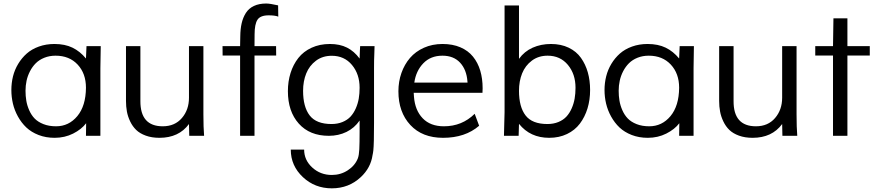

<svg xmlns="http://www.w3.org/2000/svg" viewBox="-20 -759 4913 1073"><path d="M284.2 -513.2Q342.8 -513.2 385 -492.7Q427.2 -472.2 460.4 -432.1L463.4 -501H543L541 -377.4V0H460.4L461.4 -70.3Q435.5 -36.1 388.7 -12.5Q341.8 11.2 285.2 11.2Q236.3 11.2 195.6 -4.6Q154.8 -20.5 127.2 -46.6Q99.6 -72.8 80.3 -107.7Q61 -142.6 52.2 -179.9Q43.5 -217.3 43.5 -255.9Q43.5 -295.4 52.7 -332.5Q62 -369.6 81.8 -402.3Q101.6 -435.1 129.4 -459.7Q157.2 -484.4 197.3 -498.8Q237.3 -513.2 284.2 -513.2ZM293.5 -53.2Q364.7 -53.2 412.1 -110.1Q459.5 -167 460.4 -268.6Q460.4 -348.1 414.1 -397.9Q367.7 -447.8 290.5 -447.8Q256.3 -447.8 227.8 -436.3Q199.2 -424.8 179.9 -405.5Q160.6 -386.2 147.5 -360.6Q134.3 -335 128.4 -307.6Q122.6 -280.3 122.6 -252Q122.6 -222.7 127 -196.3Q131.3 -169.9 143.1 -143.1Q154.8 -116.2 173.3 -96.9Q191.9 -77.6 222.7 -65.4Q253.4 -53.2 293.5 -53.2Z M1036.1 -212.9V-501H1116.7V-120.1Q1116.7 -46.9 1120.6 0H1037.6L1036.1 -65.9Q979.5 11.2 871.1 11.2Q828.1 11.2 794.7 -1Q761.2 -13.2 741 -33Q720.7 -52.7 707.5 -80.3Q694.3 -107.9 689.2 -135.7Q684.1 -163.6 684.1 -194.8V-501H764.6V-194.8Q763.7 -53.2 889.6 -53.2Q957 -53.2 996.6 -99.4Q1036.1 -145.5 1036.1 -212.9Z M1402.3 -448.7V0H1321.8V-448.7H1224.1L1223.6 -501H1321.8L1322.8 -555.7Q1323.2 -597.2 1330.6 -629.2Q1337.9 -661.1 1354.2 -686.8Q1370.6 -712.4 1399.2 -725.8Q1427.7 -739.3 1467.8 -739.3Q1488.3 -739.3 1534.2 -729L1535.2 -666Q1517.1 -673.3 1481.4 -673.3Q1434.6 -673.3 1418.7 -648.4Q1402.8 -623.5 1402.8 -567.4L1402.3 -501H1522.9L1523.4 -448.7Z M1992.7 -501H2073.2L2071.8 -454.6Q2070.3 -428.7 2070.3 -377.4V-73.7Q2070.3 46.4 2066.4 81.5Q2064.9 95.7 2062 107.9Q2051.8 179.2 1996.1 231Q1929.2 293.5 1834.5 293.5Q1739.7 293.5 1672.9 231Q1605 167.5 1605 77.1H1679.7Q1679.7 135.7 1725.1 177.2Q1770.5 218.8 1834.5 218.8Q1883.8 218.8 1923.8 192.6Q1963.9 166.5 1980 125.5Q1986.3 108.4 1988 75.2Q1989.7 42 1989.7 -23.9V-85.4Q1960.9 -43.5 1916.3 -21.7Q1871.6 0 1817.9 0Q1710.9 0 1649.9 -68.1Q1588.9 -136.2 1588.9 -249.5Q1588.9 -303.7 1603.8 -351.1Q1618.7 -398.4 1647.2 -434.8Q1675.8 -471.2 1721.2 -492.2Q1766.6 -513.2 1823.7 -513.2Q1879.4 -513.2 1919.4 -492.9Q1959.5 -472.7 1989.7 -431.6Q1989.7 -433.6 1991.2 -474.6ZM1832.5 -65.9Q1866.7 -65.9 1894 -77.1Q1921.4 -88.4 1939 -107.4Q1956.5 -126.5 1968.3 -153.1Q1980 -179.7 1984.9 -208Q1989.7 -236.3 1989.7 -268.6Q1989.7 -344.7 1947 -396Q1904.3 -447.3 1834 -447.3Q1782.7 -447.3 1745.8 -419.7Q1709 -392.1 1691.4 -348.6Q1673.8 -305.2 1673.8 -251.5Q1673.8 -161.6 1710.7 -113.8Q1747.6 -65.9 1832.5 -65.9Z M2295.4 -297.4H2592.8L2592.3 -304.2Q2587.4 -369.6 2551.3 -408.7Q2515.1 -447.8 2452.6 -447.8Q2386.7 -447.8 2345.7 -405.3Q2304.7 -362.8 2295.4 -297.4ZM2632.8 -123 2657.7 -56.2Q2579.6 11.2 2456.1 11.2Q2339.8 11.2 2273.2 -60.5Q2206.5 -132.3 2206.5 -249Q2206.5 -303.2 2223.4 -351.1Q2240.2 -398.9 2271.2 -435.1Q2302.2 -471.2 2349.1 -492.2Q2396 -513.2 2453.1 -513.2Q2509.8 -513.2 2553 -494.6Q2596.2 -476.1 2623.3 -442.6Q2650.4 -409.2 2663.8 -364.5Q2677.2 -319.8 2677.2 -265.6Q2677.2 -255.9 2676.3 -240.2H2292L2293.5 -218.3Q2299.3 -142.6 2342.3 -97.9Q2385.3 -53.2 2460.9 -53.2Q2562 -53.2 2632.8 -123Z M2880.4 -66.9 2878.4 0H2796.4Q2797.4 -33.2 2797.9 -60.1Q2799.8 -101.1 2799.8 -131.8V-728.5H2880.4V-430.2Q2910.2 -471.7 2956.5 -492.4Q3002.9 -513.2 3059.1 -513.2Q3115.2 -513.2 3158.2 -492.4Q3201.2 -471.7 3226.8 -435.5Q3252.4 -399.4 3265.1 -354.2Q3277.8 -309.1 3277.8 -256.3Q3277.8 -200.7 3263.2 -152.8Q3248.5 -105 3220.7 -68.1Q3192.9 -31.2 3148.7 -10Q3104.5 11.2 3049.3 11.2Q2942.9 11.2 2880.4 -66.9ZM3196.3 -268.6Q3196.3 -345.2 3153.6 -396.5Q3110.8 -447.8 3040.5 -447.8Q2989.3 -447.8 2952.4 -420.2Q2915.5 -392.6 2897.9 -348.9Q2880.4 -305.2 2880.4 -251.5Q2880.4 -161.6 2917.2 -113.8Q2954.1 -65.9 3039.1 -65.9Q3073.2 -65.9 3100.6 -77.1Q3127.9 -88.4 3145.5 -107.4Q3163.1 -126.5 3174.8 -153.1Q3186.5 -179.7 3191.4 -208Q3196.3 -236.3 3196.3 -268.6Z M3599.1 -513.2Q3657.7 -513.2 3700 -492.7Q3742.2 -472.2 3775.4 -432.1L3778.3 -501H3857.9L3856 -377.4V0H3775.4L3776.4 -70.3Q3750.5 -36.1 3703.6 -12.5Q3656.7 11.2 3600.1 11.2Q3551.3 11.2 3510.5 -4.6Q3469.7 -20.5 3442.1 -46.6Q3414.6 -72.8 3395.3 -107.7Q3376 -142.6 3367.2 -179.9Q3358.4 -217.3 3358.4 -255.9Q3358.4 -295.4 3367.7 -332.5Q3377 -369.6 3396.7 -402.3Q3416.5 -435.1 3444.3 -459.7Q3472.2 -484.4 3512.2 -498.8Q3552.2 -513.2 3599.1 -513.2ZM3608.4 -53.2Q3679.7 -53.2 3727.1 -110.1Q3774.4 -167 3775.4 -268.6Q3775.4 -348.1 3729 -397.9Q3682.6 -447.8 3605.5 -447.8Q3571.3 -447.8 3542.7 -436.3Q3514.2 -424.8 3494.9 -405.5Q3475.6 -386.2 3462.4 -360.6Q3449.2 -335 3443.4 -307.6Q3437.5 -280.3 3437.5 -252Q3437.5 -222.7 3441.9 -196.3Q3446.3 -169.9 3458 -143.1Q3469.7 -116.2 3488.3 -96.9Q3506.8 -77.6 3537.6 -65.4Q3568.4 -53.2 3608.4 -53.2Z M4351.1 -212.9V-501H4431.6V-120.1Q4431.6 -46.9 4435.5 0H4352.5L4351.1 -65.9Q4294.4 11.2 4186 11.2Q4143.1 11.2 4109.6 -1Q4076.2 -13.2 4055.9 -33Q4035.6 -52.7 4022.5 -80.3Q4009.3 -107.9 4004.2 -135.7Q3999 -163.6 3999 -194.8V-501H4079.6V-194.8Q4078.6 -53.2 4204.6 -53.2Q4272 -53.2 4311.5 -99.4Q4351.1 -145.5 4351.1 -212.9Z M4635.3 0V-448.7H4536.1V-501H4635.3L4637.7 -656.7H4715.8V-501H4840.8V-448.7H4715.8V0Z"/></svg>

Font: RGR Online_21
Style: Regular
Weight: 400
Italic angle: -12°
Designer: vernon adams
Foundry: vernon adams
Version: Version 1.000